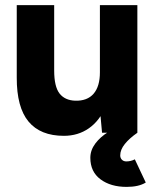

<svg xmlns="http://www.w3.org/2000/svg" viewBox="-20 -520 611 752"><path d="M371.3 -92V-500H518V0H379.7ZM274.5 -125.6Q321.7 -124.2 346.5 -152.8Q371.3 -181.5 371.3 -236.5H417Q417 -158.7 393.6 -102.7Q370.3 -46.8 327.9 -17.4Q285.6 12 230.3 12Q138.3 12 91.8 -43.8Q45.3 -99.6 45.6 -215.9V-244H192.2Q192.2 -181 213 -154Q233.8 -127.1 274.5 -125.6ZM45.6 -500H192.2V-244H45.6ZM333.8 98Q333.8 68.3 353.3 42.2Q372.8 16.1 404.4 -3.3L518 0Q486.7 21.7 468.8 44.1Q450.9 66.4 450.9 88.6Q450.9 98.8 457.4 105.5Q463.9 112.2 475 112.2Q492.2 112.2 508.1 104.1L550.9 194.9Q523.6 212 475.9 212Q413.4 212 373.6 182.3Q333.8 152.6 333.8 98Z"/></svg>

Font: Oak Sans Light
Style: Regular
Weight: 400
Designer: Erik Kennedy, Walven
Foundry: Erik Kennedy, Walven
Version: Version 1.100;Glyphs 3.1.2 (3151)